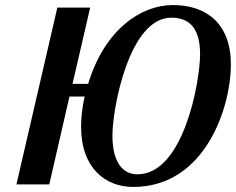

<svg xmlns="http://www.w3.org/2000/svg" viewBox="-20 -730 934 760"><path d="M658 -660C732 -660 772 -616 772 -515C772 -411 708 -40 524 -40C467 -40 425 -86 425 -194C425 -298 490 -660 658 -660ZM894 -474C894 -637 797 -710 664 -710C539 -710 394 -614 329 -398H267L337 -700H207L45 0H175L255 -348H315C305 -303 301 -263 301 -228C301 -64 398 10 507 10C795 10 894 -310 894 -474Z"/></svg>

Font: Pfennig
Style: BoldItalic
Weight: 700
Italic angle: -13°
Version: Version 20100423